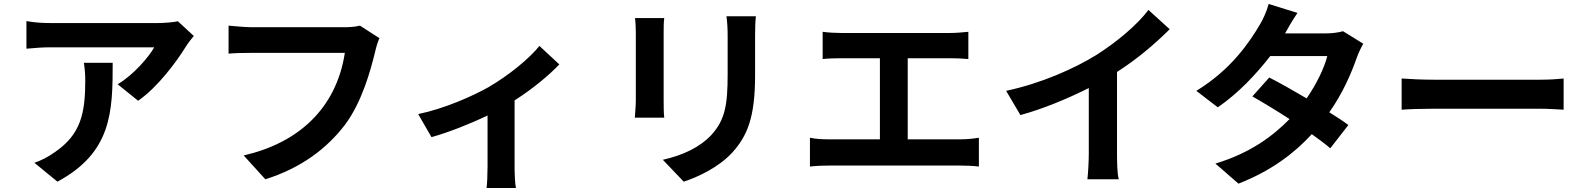

<svg xmlns="http://www.w3.org/2000/svg" viewBox="-20 -858 7980 966"><path d="M875 -751C857 -746 803 -742 774 -742H235C191 -742 150 -745 113 -752V-613C160 -617 192 -620 235 -620H756C729 -572 653 -482 572 -434L675 -351C774 -420 868 -547 916 -625C925 -640 944 -664 955 -677ZM402 -542C407 -510 409 -483 409 -452C409 -288 386 -182 258 -94C221 -67 185 -50 153 -39L269 56C542 -91 547 -294 547 -542Z M1791 -729C1764 -722 1732 -721 1712 -721H1250C1217 -721 1159 -726 1130 -729V-588C1157 -591 1204 -592 1249 -592H1715C1672 -311 1479 -138 1206 -76L1315 44C1496 -13 1625 -111 1717 -232C1800 -344 1843 -498 1867 -596C1872 -619 1880 -646 1889 -666Z M2694 -627C2644 -564 2539 -478 2437 -419C2357 -374 2215 -311 2084 -284L2151 -168C2237 -192 2346 -235 2433 -277V-20C2433 15 2431 69 2428 88H2576C2571 69 2569 15 2569 -20V-353C2661 -411 2746 -483 2794 -534Z M3635 -776C3639 -748 3641 -715 3641 -676V-486C3641 -329 3628 -256 3560 -180C3499 -115 3415 -77 3315 -54L3420 56C3494 32 3596 -17 3663 -89C3738 -172 3779 -263 3779 -478V-676C3779 -716 3780 -748 3783 -776ZM3175 -767C3178 -744 3179 -710 3179 -691V-354C3179 -323 3175 -285 3174 -266H3322C3319 -289 3319 -328 3319 -353V-691C3319 -723 3319 -744 3322 -767Z M4547 -157V-565H4758C4787 -565 4821 -564 4852 -561V-698C4823 -695 4789 -692 4758 -692H4214C4186 -692 4146 -694 4119 -698V-561C4144 -564 4187 -565 4214 -565H4407V-157H4153C4122 -157 4086 -158 4055 -165V-20C4088 -24 4122 -25 4153 -25H4812C4835 -25 4877 -24 4905 -20V-165C4880 -161 4848 -157 4812 -157Z M5600 -496C5700 -560 5789 -635 5865 -711L5758 -808C5702 -733 5598 -646 5497 -582C5386 -513 5217 -438 5042 -401L5114 -279C5231 -311 5354 -363 5458 -415V-87C5458 -42 5454 19 5451 44H5609C5601 20 5600 -43 5600 -87Z M6737 -701C6714 -694 6681 -690 6650 -690H6445L6446 -691C6457 -712 6484 -758 6508 -793L6363 -838C6354 -803 6333 -757 6318 -733C6267 -647 6175 -508 5999 -401L6107 -318C6208 -387 6299 -483 6371 -576H6658C6643 -516 6603 -434 6554 -363C6486 -403 6419 -441 6366 -468L6281 -373C6332 -344 6400 -303 6468 -259C6385 -174 6271 -88 6095 -35L6211 66C6375 2 6491 -86 6580 -183C6617 -156 6649 -133 6673 -112L6764 -229C6739 -248 6705 -270 6668 -293C6736 -389 6779 -490 6806 -567C6815 -592 6828 -619 6839 -638Z M7032 -306C7069 -309 7136 -311 7193 -311H7730C7773 -311 7823 -307 7847 -306V-463C7820 -460 7777 -457 7730 -457H7193C7138 -457 7071 -460 7032 -463Z"/></svg>

Font: Spoqa Han Sans Neo Bold
Style: Bold
Weight: 700
Designer: [Spoqa Han Sans Neo] Dong-huui Kim  Younghwa Kang  Yujin Lee  [Noto Sans] Ryoko NISHIZUKA  (kana & ideographs); Paul D. 
Foundry: Spoqa (http://www.spoqa-han-sans.com)
Version: Version 1.000